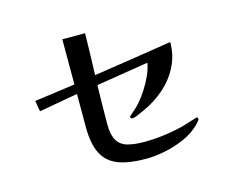

<svg xmlns="http://www.w3.org/2000/svg" viewBox="-99 -861 1199 994"><g transform="rotate(-15 500.0 -364.0)"><path d="M883 -138Q883 -134 873.5 -123.5Q864 -113 861 -110Q827 -76 776 -53.5Q725 -31 670.5 -20Q616 -9 568 -9Q479 -9 421.5 -30.5Q364 -52 336.5 -104.5Q309 -157 309 -250V-426L101 -389L91 -447L309 -477V-719H431Q430 -664 428.5 -608Q427 -552 425 -496Q530 -512 635.5 -528Q741 -544 845 -561Q845 -490 815 -431Q785 -372 734.5 -327.5Q684 -283 621 -255Q610 -250 588 -240Q566 -230 555 -230Q544 -230 544 -240Q544 -243 547.5 -245.5Q551 -248 553 -250Q566 -261 580.5 -274.5Q595 -288 605 -300Q626 -324 646.5 -356Q667 -388 682.5 -422.5Q698 -457 703 -488L423 -443Q422 -391 421 -339Q420 -287 420 -235Q420 -176 438.5 -146Q457 -116 493 -106Q529 -96 582 -96Q635 -96 688.5 -103Q742 -110 793 -123Q797 -124 810 -128Q823 -132 837.5 -136.5Q852 -141 863.5 -144.5Q875 -148 876 -148Q883 -148 883 -138Z"/></g></svg>

Font: Kaisei Opti
Style: Bold
Weight: 700
Designer: Font-Kai, 金井和夫
Foundry: KAZUO KANAI
Version: Version 5.003